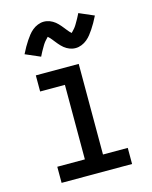

<svg xmlns="http://www.w3.org/2000/svg" viewBox="-115 -845 731 921"><g transform="rotate(-15 250.0 -384.5)"><path d="M75 0V-80H212V-450H89V-530H302V-80H425V0ZM308 -607Q300 -607 292.5 -608.5Q285 -610 278.5 -612.5Q272 -615 265 -619Q258 -623 252.5 -627.5Q247 -632 241 -638Q235 -644 230.5 -649.5Q226 -655 221.5 -660.5Q217 -666 211.5 -673Q206 -680 201.5 -685Q197 -690 192 -694Q190 -692 186 -687.5Q182 -683 180 -681Q178 -679 175.5 -676Q173 -673 170.5 -669.5Q168 -666 165.5 -662Q163 -658 160.5 -653.5Q158 -649 155 -644Q152 -639 149 -633.5Q146 -628 143 -622Q140 -616 137 -610L63 -642Q72 -660 80.5 -675Q89 -690 97.5 -702.5Q106 -715 114.5 -726Q123 -737 135 -747Q147 -757 162 -763Q177 -769 192 -769Q200 -769 207.5 -767.5Q215 -766 221.5 -763.5Q228 -761 235 -757Q242 -753 247.5 -748.5Q253 -744 259 -738Q265 -732 269.5 -726.5Q274 -721 278.5 -715.5Q283 -710 288.5 -703Q294 -696 298.5 -691Q303 -686 308 -682Q310 -684 314 -688.5Q318 -693 320 -695Q322 -697 324.5 -700Q327 -703 329.5 -706.5Q332 -710 334.5 -714Q337 -718 339.5 -722.5Q342 -727 345 -732Q348 -737 351 -742.5Q354 -748 357 -754Q360 -760 363 -766L437 -734Q428 -716 419.5 -701Q411 -686 402.5 -673.5Q394 -661 385.5 -650Q377 -639 365 -629Q353 -619 338 -613Q323 -607 308 -607Z"/></g></svg>

Font: Iosevka Slab Medium
Style: Regular
Weight: 500
Monospace: yes
Designer: Belleve Invis
Foundry: Belleve Invis
Version: Version 11.1.1; ttfautohint (v1.8.3)